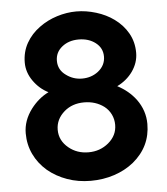

<svg xmlns="http://www.w3.org/2000/svg" viewBox="-52 -757 708 812"><g transform="rotate(-5 302.0 -350.5)"><path d="M525 -315Q495 -355 447 -380Q488 -400 513 -435Q539 -472 539 -514Q539 -560 518 -597Q497 -634 461 -660Q428 -684 385.5 -697Q343 -710 302 -710Q261 -710 219.5 -697Q178 -684 144 -659Q108 -633 87 -596Q66 -559 66 -513Q66 -472 91.5 -435.5Q117 -399 155 -380Q112 -359 80 -317Q44 -269 44 -215Q44 -167 63.5 -126Q83 -85 119 -54Q155 -24 201.5 -7.5Q248 9 301 9Q354 9 401 -6.5Q448 -22 484 -51Q560 -114 560 -210Q560 -267 525 -315ZM301 -591Q344 -591 373 -568.5Q402 -546 402 -510Q402 -472 370 -447Q341 -425 302 -425Q265 -425 235 -447Q202 -470 202 -509Q202 -545 230.5 -568Q259 -591 301 -591ZM387 -142Q351 -112 302 -112Q253 -112 218 -141Q180 -172 180 -218Q180 -263 217 -295Q251 -324 301 -324Q350 -324 386 -297Q404 -283 414 -262.5Q424 -242 424 -218Q424 -173 387 -142Z"/></g></svg>

Font: RT Raleway Bold
Style: Regular
Weight: 400
Designer: Matt McInerney, Pablo Impallari, Rodrigo Fuenzalida — Edited by Milan Moffatt in April 2016
Foundry: Matt McInerney, Pablo Impallari, Rodrigo Fuenzalida — Edited by Milan Moffatt in April 2016
Version: Version 3.001